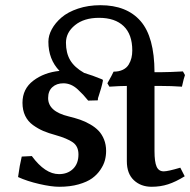

<svg xmlns="http://www.w3.org/2000/svg" viewBox="-20 -712 735 742"><path d="M64 -106.9 103 -108.9Q154.3 -39.1 208 -39.1Q241.2 -39.1 262.2 -59.3Q283.2 -79.6 283.2 -115.2Q283.2 -146.5 261.5 -161.9Q239.7 -177.2 194.8 -189.9Q167.5 -197.3 147.5 -205.8Q127.4 -214.4 107.7 -228.5Q87.9 -242.7 77.4 -264.4Q66.9 -286.1 66.9 -314.9Q66.9 -368.7 108.9 -400.4Q150.9 -432.1 210 -438Q167 -482.4 167 -550.8Q167 -574.7 180.2 -599.1Q193.4 -623.5 217.8 -644.5Q242.2 -665.5 281.5 -678.7Q320.8 -691.9 368.2 -691.9Q469.7 -691.9 523.2 -630.6Q576.7 -569.3 577.1 -433.1H607.9Q632.8 -433.1 687 -436L694.8 -421.9Q690.4 -410.2 683.1 -377Q643.6 -379.9 599.1 -379.9H577.1V-127.9Q577.1 -86.4 585.2 -68.1Q593.3 -49.8 612.8 -49.8Q628.9 -49.8 676.8 -64L693.8 -30.8Q659.2 -9.3 629.6 0.2Q600.1 9.8 565.9 9.8Q524.4 9.8 497.3 -15.6Q470.2 -41 470.2 -88.9V-379.9Q445.3 -379.9 402.8 -377L395 -390.1Q414.1 -423.8 418.9 -435.1Q439.9 -435.1 454.8 -442.4Q469.7 -449.7 477.3 -462.4Q484.9 -475.1 488 -488.3Q491.2 -501.5 491.2 -517.1Q491.2 -579.1 457.8 -611.1Q424.3 -643.1 362.8 -643.1Q304.7 -643.1 269.8 -614.7Q234.9 -586.4 234.9 -546.9Q234.9 -507.3 251.2 -479.5Q267.6 -451.7 305.2 -430.2Q336.9 -420.9 376 -404.8L377.9 -400.9Q375 -385.7 370.8 -371.3Q366.7 -356.9 362.3 -343.8L357.9 -330.1L358.9 -332Q358.9 -331.5 358.4 -328.1Q357.9 -324.7 357.9 -324.2L320.8 -323.2Q309.1 -337.4 301.5 -345.7Q293.9 -354 280.8 -366.2Q267.6 -378.4 253.7 -384.3Q239.7 -390.1 225.1 -390.1Q198.7 -390.1 182.4 -375.2Q166 -360.4 166 -333Q166 -281.2 245.1 -262.2Q269.5 -256.3 289.3 -249.5Q309.1 -242.7 328.6 -231.4Q348.1 -220.2 361.1 -206.5Q374 -192.9 382.1 -172.9Q390.1 -152.8 390.1 -128.9Q390.1 -110.4 385.5 -92.8Q380.9 -75.2 368.2 -56.2Q355.5 -37.1 335.9 -22.9Q316.4 -8.8 283.7 0.5Q251 9.8 209 9.8Q178.2 9.8 131.6 -1Q85 -11.7 49.8 -27.8Q55.7 -72.8 64 -106.9Z"/></svg>

Font: Linear Smooth
Style: Bold
Weight: 700
Designer: Philipp H. Poll, Flanker
Foundry: Philipp H. Poll, reworked by Flanker
Version: Version 1.061 | FøM Fix